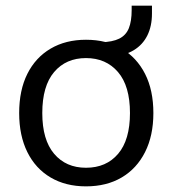

<svg xmlns="http://www.w3.org/2000/svg" viewBox="-20 -652 611 681"><path d="M285 9Q213 9 159.5 -22.5Q106 -54 77 -112.5Q48 -171 48 -251Q48 -332 77 -390Q106 -448 159.5 -479.5Q213 -511 285 -511Q358 -511 411.5 -479.5Q465 -448 494.5 -390Q524 -332 524 -251Q524 -171 494.5 -112.5Q465 -54 411.5 -22.5Q358 9 285 9ZM285 -57Q357 -57 399 -106.5Q441 -156 441 -251Q441 -347 398.5 -396.5Q356 -446 285 -446Q214 -446 172 -396.5Q130 -347 130 -251Q130 -156 172 -106.5Q214 -57 285 -57ZM379 -452 337 -480V-502Q379 -503 403 -515Q427 -527 437 -552Q447 -577 447 -616V-632H519V-604Q519 -559 502.5 -526Q486 -493 454.5 -474Q423 -455 379 -452Z"/></svg>

Font: Mulish ExtraLight
Style: Regular
Weight: 400
Version: Version 3.603